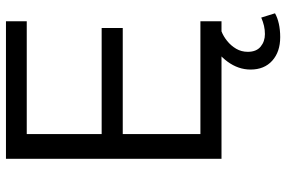

<svg xmlns="http://www.w3.org/2000/svg" viewBox="-174 -570 937 628"><g transform="rotate(-90 294.0 -256.5)"><path d="M88 0V-705H538V-637H169V-392H516V-323H169V-69H538V0ZM486 192Q438 192 409 166Q380 140 380 95Q380 55 406 19.5Q432 -16 476 -36L505 0Q489 6 473.5 18.5Q458 31 448 48Q438 65 438 86Q438 114 455 128Q472 142 496 142Q510 142 523 139Q536 136 550 130L564 175Q550 183 530 187.5Q510 192 486 192Z"/></g></svg>

Font: Mulish ExtraLight
Style: Regular
Weight: 400
Version: Version 3.603